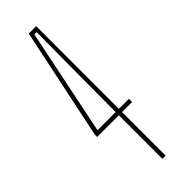

<svg xmlns="http://www.w3.org/2000/svg" viewBox="-266 -819 839 839"><g transform="rotate(-45 153.0 -400.0)"><path d="M164 0V-269H30V-284L138 -800H184V-289H246V-269H184V0ZM52 -289H164L165 -523L167 -780H153L100 -523Z"/></g></svg>

Font: Big Shoulders Display Thin Thin
Style: Regular
Weight: 250
Version: Version 2.002